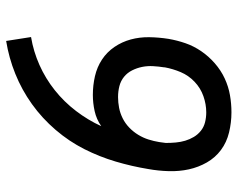

<svg xmlns="http://www.w3.org/2000/svg" viewBox="-96 -688 791 640"><g transform="rotate(90 300.0 -367.5)"><path d="M116 8 103 -75Q151 -83 196 -103Q241 -123 280 -154Q319 -185 349.5 -225Q380 -265 400 -309Q377 -293 350 -287Q323 -281 296 -281Q264 -281 233.5 -288Q203 -295 178 -311.5Q153 -328 136 -353Q119 -378 111 -407.5Q103 -437 103.5 -469Q104 -501 109 -533Q114 -562 123.5 -589.5Q133 -617 150 -642Q167 -667 190.5 -687.5Q214 -708 241 -720.5Q268 -733 296.5 -738Q325 -743 354 -743Q388 -743 421 -735Q454 -727 479.5 -708Q505 -689 521 -661Q537 -633 544 -601Q551 -569 550 -534Q549 -499 543 -466Q534 -411 518 -357Q502 -303 476.5 -252.5Q451 -202 412.5 -157Q374 -112 326.5 -78Q279 -44 225.5 -22.5Q172 -1 116 8ZM303 -365Q321 -365 339 -368.5Q357 -372 374 -380.5Q391 -389 405 -402.5Q419 -416 429 -432.5Q439 -449 444.5 -466.5Q450 -484 453 -502Q454 -507 454.5 -513Q455 -519 456 -524Q456 -541 454.5 -557.5Q453 -574 448.5 -589Q444 -604 436 -617.5Q428 -631 415.5 -641Q403 -651 387 -655Q371 -659 354 -659Q327 -659 300 -649.5Q273 -640 252 -620Q231 -600 220 -574Q209 -548 204 -521Q204 -520 204 -520Q204 -520 204 -519Q201 -500 200 -481.5Q199 -463 202.5 -445.5Q206 -428 214 -412Q222 -396 235.5 -385Q249 -374 266.5 -369.5Q284 -365 303 -365Z"/></g></svg>

Font: Iosevka Curly MdExObl
Style: Regular
Weight: 500
Width: 7
Italic angle: -9°
Monospace: yes
Designer: Belleve Invis
Foundry: Belleve Invis
Version: Version 11.1.0; ttfautohint (v1.8.3)